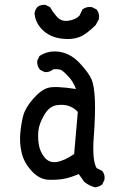

<svg xmlns="http://www.w3.org/2000/svg" viewBox="-20 -761 540 818"><path d="M385.7 37.1Q360.4 31.2 338.9 13.7L315.4 -19.5Q284.2 -5.9 256.3 0Q228.5 5.9 188.5 4.9Q148.4 3.9 115.2 -32.2Q82 -68.4 72.3 -109.9Q62.5 -151.4 66.4 -193.4Q70.3 -235.4 79.1 -268.6Q87.9 -301.8 121.1 -339.8Q154.3 -377.9 184.6 -386.7Q214.8 -395.5 303.7 -381.8Q292 -413.1 272.9 -433.6Q253.9 -454.1 244.1 -460.9Q234.4 -467.8 207 -465.8Q191.4 -452.1 169.9 -454.1L150.4 -463.9Q136.7 -479.5 138.7 -502.9L148.4 -522.5Q187.5 -547.9 234.9 -540Q282.2 -532.2 320.3 -491.2Q358.4 -450.2 370.1 -422.9Q381.8 -395.5 384.3 -334Q386.7 -272.5 379.4 -175.8Q372.1 -79.1 391.6 -44.9L415 -33.2Q428.7 -17.6 424.8 5.9L415 25.4Q401.4 35.2 385.7 37.1ZM295.9 -104.5 311.5 -284.2Q295.9 -301.8 272.9 -309.6Q250 -317.4 219.7 -312.5Q189.5 -307.6 168 -270.5Q146.5 -233.4 143.6 -204.1Q140.6 -174.8 145.5 -144.5Q150.4 -114.3 169.9 -90.3Q189.5 -66.4 220.7 -70.8Q252 -75.2 295.9 -104.5ZM250 -595.7Q222.7 -597.7 198.2 -608.4Q173.8 -619.1 154.3 -640.6Q130.9 -668 127 -703.1Q128.9 -718.8 138.7 -730.5Q152.3 -742.2 173.8 -740.2L193.4 -730.5Q205.1 -709 223.6 -688.5Q242.2 -668 272.9 -672.9Q303.7 -677.7 319.3 -695.3L331.1 -720.7Q348.6 -734.4 372.1 -730.5L391.6 -720.7Q405.3 -703.1 401.4 -679.7L387.7 -654.3Q346.7 -613.3 316.4 -602.5Q286.1 -591.8 250 -595.7Z"/></svg>

Font: JasonHandwriting4
Style: Regular
Weight: 400
Version: Version 1.01.21